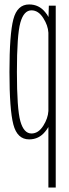

<svg xmlns="http://www.w3.org/2000/svg" viewBox="-20 -623 308 863"><path d="M197.5 220V-52Q191.5 -41.5 183 -31.5Q155 3.5 111 3.5Q57.5 3.5 40 -63.5Q22.5 -130.5 22.5 -299.5Q22.5 -469.5 40 -536.2Q57.5 -603 111 -603Q155 -603 183 -568.5Q192 -558 198 -546.5L199.5 -597.5H230.5V220ZM197.5 -476Q195.5 -509 175 -541Q153 -576.5 121.5 -576.5Q87 -576.5 71.5 -521.2Q56 -466 56 -299.5Q56 -133.5 71.5 -78.2Q87 -23 121.5 -23Q153 -23 175 -58.5Q195.5 -91 197.5 -124Z"/></svg>

Font: Anybody Condensed ExtraLight
Style: Regular
Weight: 200
Width: 3
Designer: Tyler Finck
Foundry: Etcetera Type Company
Version: Version 1.010; ttfautohint (v1.8.3) -l 8 -r 50 -G 200 -x 14 